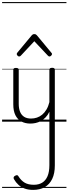

<svg xmlns="http://www.w3.org/2000/svg" viewBox="-20 -1163 655 1835"><path d="M270 18Q222 18 185 -1.5Q148 -21 127.5 -61.5Q107 -102 107 -166V-496Q107 -505 113 -509.5Q119 -514 132 -514Q146 -514 152.5 -509.5Q159 -505 159 -496V-171Q159 -127 171.5 -95.5Q184 -64 210 -47Q236 -30 277 -30Q306 -30 333 -39Q360 -48 383 -67Q406 -86 424 -116Q442 -146 452 -187V-496Q452 -506 458.5 -510.5Q465 -515 479 -515Q492 -515 498 -510.5Q504 -506 504 -496V418Q504 495 479 547Q454 599 407.5 625.5Q361 652 297 652Q252 652 217 639.5Q182 627 156.5 603.5Q131 580 114 550Q108 540 110.5 531Q113 522 126 516Q137 510 144.5 511.5Q152 513 157 523Q182 563 216 583Q250 603 304 603Q350 603 383 583Q416 563 434 521.5Q452 480 452 415V-95Q437 -63 415.5 -41Q394 -19 370 -6Q346 7 320.5 12.5Q295 18 270 18ZM163 -623Q155 -623 147.5 -631Q140 -639 140 -647Q140 -649 141 -652Q142 -655 145 -659L283 -825Q288 -831 293.5 -834Q299 -837 308 -837Q317 -837 322.5 -834Q328 -831 333 -825L471 -659Q475 -655 476 -652Q477 -649 477 -647Q477 -639 469 -631Q461 -623 453 -623Q448 -623 444.5 -625.5Q441 -628 437 -632L308 -769L180 -632Q176 -628 172 -625.5Q168 -623 163 -623ZM0 623H615V633H0ZM0 -20H615V0H0ZM0 -505H615V-500H0ZM0 -1143H615V-1133H0Z"/></svg>

Font: Playwrite CL Guides
Style: Regular
Weight: 400
Designer: Veronika Burian, José Scaglione
Foundry: TypeTogether
Version: Version 1.003